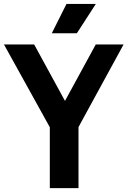

<svg xmlns="http://www.w3.org/2000/svg" viewBox="-49 -969 656 989"><path d="M207.6 0V-377.9L238.1 -258.6L-28.6 -740H127L305.4 -413.2H266.1L444.3 -740H587.6L324.9 -258.6L355.4 -375.8V0ZM217.7 -797.5 293.6 -948.9H444.7L346.8 -797.5Z"/></svg>

Font: Encode Sans SC Condensed Thin
Style: Regular
Weight: 100
Width: 3
Designer: Multiple Designers
Foundry: Impallari Type
Version: Version 3.002